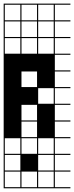

<svg xmlns="http://www.w3.org/2000/svg" viewBox="-20 -747 404 1046"><path d="M363.6 278.8H0V-727.3H363.6V-721.2H278.8V-636.4H363.6V-630.3H278.8V-545.5H363.6V-539.4H278.8V-454.5H363.6V-448.5H278.8V-363.6H363.6V-357.6H278.8V-272.7H363.6V-266.7H278.8V-181.8H363.6V-175.8H278.8V-90.9H363.6V-84.8H278.8V0H363.6V6.1H278.8V90.9H363.6V97H278.8V181.8H363.6V187.9H278.8V272.7H363.6ZM187.9 -636.4H272.7V-721.2H187.9ZM6.1 -636.4H90.9V-721.2H6.1ZM97 -636.4H181.8V-721.2H97ZM187.9 -545.5H272.7V-630.3H187.9ZM6.1 -545.5H90.9V-630.3H6.1ZM97 -545.5H181.8V-630.3H97ZM6.1 -454.5H90.9V-539.4H6.1ZM187.9 -454.5H272.7V-539.4H187.9ZM97 -454.5H181.8V-539.4H97ZM97 -272.7H181.8V-357.6H97ZM187.9 -181.8H272.7V-266.7H187.9ZM97 -90.9H181.8V-175.8H97ZM97 0H181.8V-84.8H97ZM187.9 90.9H272.7V6.1H187.9ZM97 90.9H181.8V6.1H97ZM6.1 90.9H90.9V6.1H6.1ZM97 181.8H181.8V97H97ZM6.1 181.8H90.9V97H6.1ZM272.7 97H187.9V181.8H272.7ZM181.8 272.7V187.9H6.1V272.7H90.9V187.9H97V272.7ZM272.7 272.7V187.9H187.9V272.7ZM90.9 90.9H181.8V181.8H90.9Z"/></svg>

Font: Micro 5 Charted
Style: Regular
Weight: 400
Designer: Sarah Cadigan-Fried
Version: Version 1.000; ttfautohint (v1.8.4.7-5d5b)